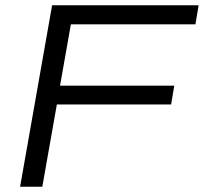

<svg xmlns="http://www.w3.org/2000/svg" viewBox="-20 -706 771 726"><path d="M56 0 177 -686H731L719 -614H248L207 -382H639L627 -311H195L140 0Z"/></svg>

Font: Archivo SemiExpanded Light
Style: Italic
Weight: 300
Width: 6
Italic angle: -10°
Designer: Hector Gatti
Foundry: Omnibus-Type
Version: Version 2.001